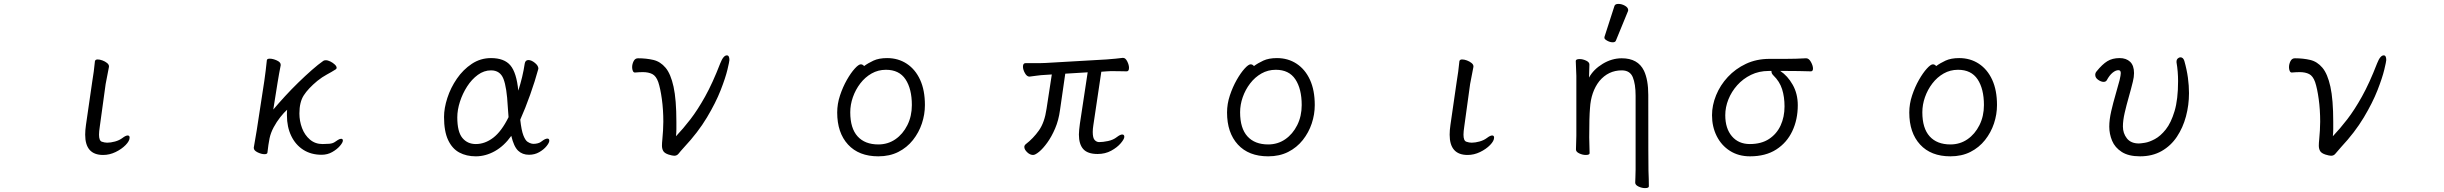

<svg xmlns="http://www.w3.org/2000/svg" viewBox="-20 -784 12540 985"><path d="M453 -364Q457 -387 461 -417Q465 -447 467 -470Q469 -479 481 -479Q492 -479 505.5 -474Q519 -469 529 -461Q539 -453 539 -444V-441L522 -353L492 -135Q490 -122 489 -111.5Q488 -101 488 -93Q488 -62 502.5 -57Q517 -52 530 -52Q548 -52 570 -58Q592 -64 608 -76Q625 -89 635 -89Q645 -89 645 -78Q645 -61 624.5 -40Q604 -19 573 -4Q542 11 509 11Q417 11 417 -93Q417 -104 418 -117Q419 -130 421 -143Z M1282 -27 1297 -115 1336 -369Q1339 -389 1343 -421.5Q1347 -454 1349 -475Q1350 -483 1364 -483Q1380 -483 1400 -474Q1420 -465 1420 -452V-449Q1417 -435 1412 -407Q1407 -379 1404 -360L1382 -222Q1409 -254 1442 -290Q1475 -326 1510.5 -360.5Q1546 -395 1579.5 -424.5Q1613 -454 1639 -472Q1644 -475 1651 -475Q1662 -475 1675 -468.5Q1688 -462 1697.5 -453Q1707 -444 1707 -436Q1707 -431 1702 -428Q1680 -414 1656.5 -401.5Q1633 -389 1608 -369Q1561 -330 1538.5 -295Q1516 -260 1516 -202Q1516 -163 1529.5 -127Q1543 -91 1570 -68Q1597 -45 1635 -45Q1652 -45 1670 -46.5Q1688 -48 1700 -57Q1704 -60 1713.5 -66Q1723 -72 1730 -72Q1739 -72 1739 -63Q1739 -53 1724 -35.5Q1709 -18 1684.5 -4Q1660 10 1630 10Q1576 10 1536 -15.5Q1496 -41 1474 -87Q1452 -133 1452 -192Q1452 -200 1452 -207Q1452 -214 1453 -221Q1437 -207 1418 -183Q1399 -159 1384 -131Q1369 -103 1363 -75Q1360 -61 1357 -40.5Q1354 -20 1352 -1Q1351 7 1337 7Q1321 7 1301.5 -2.5Q1282 -12 1282 -25Z M2603 -87Q2566 -35 2518.5 -8.5Q2471 18 2421 18Q2373 18 2336.5 -1.5Q2300 -21 2279 -65.5Q2258 -110 2258 -184Q2258 -229 2275 -281.5Q2292 -334 2324 -380.5Q2356 -427 2400.5 -456.5Q2445 -486 2499 -486Q2567 -486 2598.5 -448.5Q2630 -411 2639 -319Q2650 -353 2658.5 -388.5Q2667 -424 2672 -458Q2675 -476 2691 -476Q2706 -476 2724 -461.5Q2742 -447 2742 -432Q2742 -431 2741.5 -430Q2741 -429 2741 -428Q2725 -369 2700 -298.5Q2675 -228 2649 -170Q2655 -115 2665 -89.5Q2675 -64 2686.5 -56.5Q2698 -49 2708 -47Q2710 -47 2712.5 -46.5Q2715 -46 2717 -46Q2728 -46 2739.5 -49Q2751 -52 2759 -59Q2777 -73 2788 -73Q2798 -73 2798 -62Q2798 -52 2784 -34.5Q2770 -17 2746.5 -3.5Q2723 10 2694 10Q2660 10 2638 -11Q2616 -32 2603 -87ZM2589 -183Q2588 -196 2587 -209.5Q2586 -223 2585 -237Q2580 -335 2563 -379Q2546 -423 2499 -423Q2463 -423 2431.5 -400Q2400 -377 2376.5 -340.5Q2353 -304 2339.5 -262Q2326 -220 2326 -182Q2326 -108 2352 -76.5Q2378 -45 2421 -45Q2468 -45 2510.5 -77.5Q2553 -110 2589 -183Z M3237 -412Q3230 -412 3226.5 -420.5Q3223 -429 3223 -439Q3223 -455 3230.5 -470Q3238 -485 3253 -485Q3296 -485 3332 -476.5Q3368 -468 3394.5 -436.5Q3421 -405 3435.5 -339Q3450 -273 3450 -159Q3450 -140 3450 -121.5Q3450 -103 3448 -85Q3485 -124 3522 -172Q3559 -220 3597.5 -289Q3636 -358 3675 -459Q3691 -500 3709 -500Q3722 -500 3722 -476Q3722 -469 3712 -427Q3702 -385 3677 -321Q3652 -257 3606.5 -181Q3561 -105 3490 -29Q3470 -7 3461.5 4Q3453 15 3439 15Q3430 15 3410 9Q3389 2 3382.5 -9.5Q3376 -21 3376 -37Q3376 -44 3376.5 -52Q3377 -60 3378 -69Q3380 -92 3381.5 -114.5Q3383 -137 3383 -160Q3383 -221 3375.5 -275.5Q3368 -330 3357 -363Q3346 -394 3326.5 -404Q3307 -414 3278 -414Q3269 -414 3259 -413.5Q3249 -413 3238 -412Z M4413 -445Q4433 -460 4461 -473Q4489 -486 4531 -486Q4588 -486 4632 -457Q4676 -428 4700.5 -374.5Q4725 -321 4725 -245Q4725 -197 4709.5 -150.5Q4694 -104 4663.5 -65.5Q4633 -27 4588.5 -4.5Q4544 18 4486 18Q4386 18 4330.5 -42.5Q4275 -103 4275 -207Q4275 -251 4289.5 -294.5Q4304 -338 4324.5 -374Q4345 -410 4365 -432Q4385 -454 4396 -454Q4406 -454 4413 -445ZM4486 -43Q4535 -43 4573.5 -69.5Q4612 -96 4635 -142Q4658 -188 4658 -245Q4658 -328 4625.5 -377Q4593 -426 4525 -426Q4485 -426 4451.5 -407Q4418 -388 4393.5 -356Q4369 -324 4355.5 -285.5Q4342 -247 4342 -208Q4342 -126 4379.5 -84.5Q4417 -43 4486 -43Z M5560 -413 5445 -406 5418 -219Q5411 -167 5393 -125Q5375 -83 5353 -52.5Q5331 -22 5311 -5.5Q5291 11 5280 11Q5264 11 5249.5 -3Q5235 -17 5235 -30Q5235 -38 5242 -44Q5281 -74 5310 -115Q5339 -156 5349 -226L5376 -402L5345 -400Q5320 -399 5296.5 -395.5Q5273 -392 5262 -391H5261Q5248 -391 5238 -409Q5228 -427 5228 -442Q5228 -460 5241 -460H5282Q5296 -460 5312.5 -460Q5329 -460 5344 -461L5656 -479Q5679 -481 5703 -483Q5727 -485 5739 -487H5742Q5754 -487 5763 -469Q5772 -451 5772 -436Q5772 -418 5760 -418Q5752 -418 5734 -418.5Q5716 -419 5696 -419Q5686 -419 5676 -419Q5666 -419 5657 -418L5630 -416L5589 -141Q5586 -122 5586 -107Q5586 -76 5596 -65.5Q5606 -55 5619 -55Q5638 -55 5664.5 -60.5Q5691 -66 5710 -81Q5727 -94 5737 -94Q5748 -94 5748 -82Q5748 -71 5730 -49.5Q5712 -28 5681 -11Q5650 6 5611 6Q5560 6 5537.5 -19Q5515 -44 5515 -94Q5515 -106 5516.5 -119.5Q5518 -133 5520 -149Z M6413 -445Q6433 -460 6461 -473Q6489 -486 6531 -486Q6588 -486 6632 -457Q6676 -428 6700.5 -374.5Q6725 -321 6725 -245Q6725 -197 6709.5 -150.5Q6694 -104 6663.5 -65.5Q6633 -27 6588.5 -4.5Q6544 18 6486 18Q6386 18 6330.5 -42.5Q6275 -103 6275 -207Q6275 -251 6289.5 -294.5Q6304 -338 6324.5 -374Q6345 -410 6365 -432Q6385 -454 6396 -454Q6406 -454 6413 -445ZM6486 -43Q6535 -43 6573.5 -69.5Q6612 -96 6635 -142Q6658 -188 6658 -245Q6658 -328 6625.5 -377Q6593 -426 6525 -426Q6485 -426 6451.5 -407Q6418 -388 6393.5 -356Q6369 -324 6355.5 -285.5Q6342 -247 6342 -208Q6342 -126 6379.5 -84.5Q6417 -43 6486 -43Z M7453 -364Q7457 -387 7461 -417Q7465 -447 7467 -470Q7469 -479 7481 -479Q7492 -479 7505.5 -474Q7519 -469 7529 -461Q7539 -453 7539 -444V-441L7522 -353L7492 -135Q7490 -122 7489 -111.5Q7488 -101 7488 -93Q7488 -62 7502.5 -57Q7517 -52 7530 -52Q7548 -52 7570 -58Q7592 -64 7608 -76Q7625 -89 7635 -89Q7645 -89 7645 -78Q7645 -61 7624.5 -40Q7604 -19 7573 -4Q7542 11 7509 11Q7417 11 7417 -93Q7417 -104 7418 -117Q7419 -130 7421 -143Z M8262 -752Q8265 -764 8282.5 -764Q8300 -764 8316.5 -754.5Q8333 -745 8333 -732Q8333 -729 8332 -727L8270 -576Q8267 -567 8253.5 -567Q8240 -567 8225.5 -575Q8211 -583 8211 -589.5Q8211 -596 8212 -597ZM8419 181Q8403 181 8386 173Q8369 165 8369 153Q8370 145 8370 125.5Q8370 106 8371 86V-293Q8371 -353 8356.5 -388Q8342 -423 8300 -423Q8231 -423 8185 -368Q8142 -313 8137 -229Q8133 -184 8133 -79Q8133 -56 8135 2Q8135 11 8115 11Q8099 11 8082 3Q8065 -5 8065 -17Q8065 -44 8067 -88V-395Q8064 -458 8064 -471Q8064 -481 8084 -481Q8100 -481 8117 -473Q8134 -465 8134 -453L8132 -386Q8155 -428 8202 -456.5Q8249 -485 8300 -485Q8383 -485 8414 -421Q8436 -374 8436 -297Q8436 71 8437 92Q8439 137 8439 172Q8439 181 8419 181Z M9246 -485Q9260 -485 9270.5 -466Q9281 -447 9281 -432Q9281 -418 9270 -418Q9237 -419 9208 -419.5Q9179 -420 9144 -420H9113Q9151 -395 9177 -349Q9203 -303 9203 -244Q9203 -171 9175 -111.5Q9147 -52 9092.5 -17Q9038 18 8958 18Q8899 18 8855 -10Q8811 -38 8787 -86Q8763 -134 8763 -193Q8763 -244 8784 -295.5Q8805 -347 8844 -389Q8883 -431 8937 -456.5Q8991 -482 9058 -482H9140Q9194 -482 9245 -485ZM9068 -420H9054Q9004 -420 8963 -400Q8922 -380 8892.5 -347Q8863 -314 8847 -274Q8831 -234 8831 -193Q8831 -125 8865 -85Q8899 -45 8957 -45Q9016 -45 9055.5 -71Q9095 -97 9115 -140.5Q9135 -184 9135 -238Q9135 -287 9122.5 -326.5Q9110 -366 9078 -397Q9072 -403 9070 -408Q9068 -413 9068 -417Z M9913 -445Q9933 -460 9961 -473Q9989 -486 10031 -486Q10088 -486 10132 -457Q10176 -428 10200.5 -374.5Q10225 -321 10225 -245Q10225 -197 10209.5 -150.5Q10194 -104 10163.5 -65.5Q10133 -27 10088.5 -4.5Q10044 18 9986 18Q9886 18 9830.5 -42.5Q9775 -103 9775 -207Q9775 -251 9789.5 -294.5Q9804 -338 9824.5 -374Q9845 -410 9865 -432Q9885 -454 9896 -454Q9906 -454 9913 -445ZM9986 -43Q10035 -43 10073.5 -69.5Q10112 -96 10135 -142Q10158 -188 10158 -245Q10158 -328 10125.5 -377Q10093 -426 10025 -426Q9985 -426 9951.5 -407Q9918 -388 9893.5 -356Q9869 -324 9855.5 -285.5Q9842 -247 9842 -208Q9842 -126 9879.5 -84.5Q9917 -43 9986 -43Z M11146 -468Q11146 -478 11152.5 -484Q11159 -490 11166 -490Q11180 -490 11186 -472Q11199 -426 11204.5 -385Q11210 -344 11210 -306Q11210 -245 11194.5 -187Q11179 -129 11148 -82.5Q11117 -36 11069.5 -9Q11022 18 10959 18Q10900 18 10865 -4.5Q10830 -27 10815.5 -62Q10801 -97 10801 -134Q10801 -170 10811 -213.5Q10821 -257 10833.5 -299.5Q10846 -342 10854 -373Q10860 -399 10860 -409Q10860 -424 10848 -424Q10834 -424 10818 -411Q10802 -398 10788 -372Q10783 -364 10772 -364Q10759 -364 10744 -374.5Q10729 -385 10729 -400Q10729 -410 10736 -418Q10765 -454 10791 -470Q10817 -486 10854 -486Q10888 -486 10908 -467Q10928 -448 10928 -409Q10928 -389 10922 -365Q10913 -328 10901 -286Q10889 -244 10880 -205Q10871 -166 10871 -135Q10871 -100 10891.5 -74Q10912 -48 10953 -48Q10961 -48 10983.5 -51.5Q11006 -55 11035 -70.5Q11064 -86 11091 -120Q11118 -154 11136 -214Q11154 -274 11154 -368Q11154 -392 11152 -416.5Q11150 -441 11146 -464Z M11737 -412Q11730 -412 11726.5 -420.5Q11723 -429 11723 -439Q11723 -455 11730.5 -470Q11738 -485 11753 -485Q11796 -485 11832 -476.5Q11868 -468 11894.5 -436.5Q11921 -405 11935.5 -339Q11950 -273 11950 -159Q11950 -140 11950 -121.5Q11950 -103 11948 -85Q11985 -124 12022 -172Q12059 -220 12097.5 -289Q12136 -358 12175 -459Q12191 -500 12209 -500Q12222 -500 12222 -476Q12222 -469 12212 -427Q12202 -385 12177 -321Q12152 -257 12106.5 -181Q12061 -105 11990 -29Q11970 -7 11961.5 4Q11953 15 11939 15Q11930 15 11910 9Q11889 2 11882.5 -9.5Q11876 -21 11876 -37Q11876 -44 11876.5 -52Q11877 -60 11878 -69Q11880 -92 11881.5 -114.5Q11883 -137 11883 -160Q11883 -221 11875.5 -275.5Q11868 -330 11857 -363Q11846 -394 11826.5 -404Q11807 -414 11778 -414Q11769 -414 11759 -413.5Q11749 -413 11738 -412Z"/></svg>

Font: Moon Stars Kai HW
Style: Regular
Weight: 400
Designer: GuiWonder
Version: Version 1.101